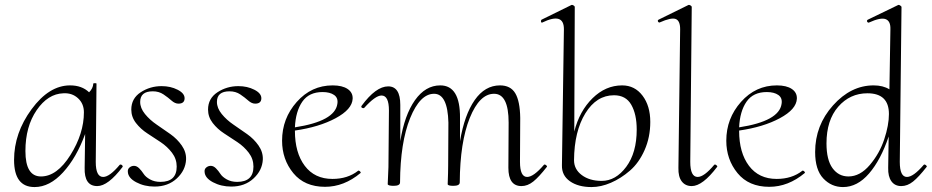

<svg xmlns="http://www.w3.org/2000/svg" viewBox="-20 -745 3776 778"><path d="M465 -77Q467 -79 470.5 -78Q474 -77 476 -74Q478 -71 477 -69Q418 9 374 9Q321 9 323 -65L325 -202Q290 -106 235.5 -46.5Q181 13 120 13Q37 13 37 -97Q37 -206 108 -302.5Q179 -399 264 -399Q312 -399 341 -371Q357 -387 358 -406Q358 -408 364.5 -408Q371 -408 371 -406L368 -89Q368 -28 398 -28Q424 -28 465 -77ZM146 -30Q211 -30 265.5 -117Q320 -204 320 -290Q320 -325 296 -347Q272 -369 237 -367Q174 -365 128.5 -298.5Q83 -232 83 -133Q83 -30 146 -30Z M606 11Q565 11 532 -6.5Q499 -24 498 -49Q497 -60 505 -66.5Q513 -73 523 -73Q534 -73 544 -63Q554 -53 562 -40.5Q570 -28 588 -18Q606 -8 630 -8Q696 -8 696 -70Q696 -101 677 -126Q658 -151 631 -169Q604 -187 577 -204.5Q550 -222 531 -246.5Q512 -271 512 -301Q512 -346 550 -371Q588 -396 635 -396Q671 -396 699.5 -381.5Q728 -367 728 -347Q728 -325 703 -325Q689 -325 675 -337.5Q661 -350 642.5 -362.5Q624 -375 599 -375Q548 -375 548 -332Q548 -307 567.5 -283Q587 -259 615 -240Q643 -221 670.5 -201.5Q698 -182 716.5 -155.5Q735 -129 734 -99Q732 -55 696.5 -22Q661 11 606 11Z M917 11Q876 11 843 -6.5Q810 -24 809 -49Q808 -60 816 -66.5Q824 -73 834 -73Q845 -73 855 -63Q865 -53 873 -40.5Q881 -28 899 -18Q917 -8 941 -8Q1007 -8 1007 -70Q1007 -101 988 -126Q969 -151 942 -169Q915 -187 888 -204.5Q861 -222 842 -246.5Q823 -271 823 -301Q823 -346 861 -371Q899 -396 946 -396Q982 -396 1010.5 -381.5Q1039 -367 1039 -347Q1039 -325 1014 -325Q1000 -325 986 -337.5Q972 -350 953.5 -362.5Q935 -375 910 -375Q859 -375 859 -332Q859 -307 878.5 -283Q898 -259 926 -240Q954 -221 981.5 -201.5Q1009 -182 1027.5 -155.5Q1046 -129 1045 -99Q1043 -55 1007.5 -22Q972 11 917 11Z M1431 -53Q1434 -55 1438.5 -51Q1443 -47 1441 -44Q1374 12 1297 12Q1214 12 1168.5 -43.5Q1123 -99 1123 -175Q1123 -265 1182.5 -332Q1242 -399 1328 -399Q1367 -399 1388.5 -384.5Q1410 -370 1409 -345Q1407 -302 1340 -266Q1273 -230 1175 -216V-215Q1175 -126 1215 -73Q1255 -20 1327 -20Q1389 -20 1431 -53ZM1287 -372Q1232 -372 1205 -333Q1178 -294 1175 -229Q1337 -254 1347 -324Q1351 -348 1334 -360Q1317 -372 1287 -372Z M2184 -77Q2187 -80 2192.5 -76Q2198 -72 2196 -69Q2164 -28 2141 -9.5Q2118 9 2093 9Q2040 9 2040 -65L2041 -248Q2041 -365 1982 -365Q1923 -365 1883.5 -267Q1844 -169 1843 -6Q1843 8 1817 8Q1796 8 1794 2Q1794 1 1794.5 -12Q1795 -25 1795.5 -43Q1796 -61 1796 -74L1797 -248Q1794 -365 1739 -365Q1682 -365 1642 -266.5Q1602 -168 1601 -6Q1601 8 1575 8Q1554 8 1551 2L1554 -68L1556 -297Q1556 -358 1526 -358Q1501 -358 1456 -308Q1454 -306 1450 -307Q1446 -308 1444.5 -310.5Q1443 -313 1445 -316Q1503 -395 1553 -395Q1602 -395 1602 -320V-173Q1619 -279 1661.5 -339Q1704 -399 1764 -399Q1845 -399 1844 -267V-173Q1862 -280 1903.5 -339.5Q1945 -399 2006 -399Q2049 -399 2068 -367Q2087 -335 2088 -267L2087 -89Q2087 -28 2116 -28Q2142 -28 2184 -77Z M2501 -399Q2552 -399 2583.5 -357.5Q2615 -316 2615 -251Q2615 -189 2592 -137Q2569 -85 2532.5 -53.5Q2496 -22 2455.5 -4.5Q2415 13 2377 13Q2323 13 2289.5 -10.5Q2256 -34 2257 -75L2265 -627Q2265 -696 2178 -654Q2174 -651 2172 -658Q2172 -663 2174 -665L2296 -725Q2299 -726 2304 -723Q2309 -720 2309 -717L2307 -212Q2328 -295 2381 -347Q2434 -399 2501 -399ZM2418 -12Q2475 -12 2517.5 -69Q2560 -126 2560 -220Q2560 -282 2538 -320.5Q2516 -359 2468 -359Q2397 -359 2352 -286Q2307 -213 2306 -96Q2306 -59 2337.5 -35.5Q2369 -12 2418 -12Z M2783 9Q2757 9 2742.5 -10Q2728 -29 2729 -65L2736 -627Q2736 -661 2718 -668Q2700 -675 2653 -654Q2651 -653 2648.5 -655Q2646 -657 2645.5 -660Q2645 -663 2648 -665L2770 -725Q2773 -726 2778 -723Q2783 -720 2783 -717L2777 -89Q2777 -28 2807 -28Q2833 -28 2874 -77Q2877 -80 2882.5 -76Q2888 -72 2886 -69Q2827 9 2783 9Z M3231 -53Q3234 -55 3238.5 -51Q3243 -47 3241 -44Q3174 12 3097 12Q3014 12 2968.5 -43.5Q2923 -99 2923 -175Q2923 -265 2982.5 -332Q3042 -399 3128 -399Q3167 -399 3188.5 -384.5Q3210 -370 3209 -345Q3207 -302 3140 -266Q3073 -230 2975 -216V-215Q2975 -126 3015 -73Q3055 -20 3127 -20Q3189 -20 3231 -53ZM3087 -372Q3032 -372 3005 -333Q2978 -294 2975 -229Q3137 -254 3147 -324Q3151 -348 3134 -360Q3117 -372 3087 -372Z M3723 -77Q3726 -80 3731.5 -76Q3737 -72 3735 -69Q3703 -28 3680 -9.5Q3657 9 3632 9Q3606 9 3592 -10.5Q3578 -30 3579 -65L3581 -192Q3549 -97 3501.5 -42Q3454 13 3396 13Q3349 13 3316 -22Q3283 -57 3283 -129Q3283 -237 3355.5 -318Q3428 -399 3520 -399Q3558 -399 3584 -383L3588 -627Q3589 -660 3568.5 -667.5Q3548 -675 3502 -654Q3499 -652 3496 -654.5Q3493 -657 3493 -660Q3493 -663 3496 -665L3620 -725Q3623 -726 3628 -722.5Q3633 -719 3633 -717L3626 -89Q3626 -28 3655 -28Q3681 -28 3723 -77ZM3418 -30Q3465 -30 3504.5 -76.5Q3544 -123 3563 -180.5Q3582 -238 3582 -283Q3582 -367 3495 -367Q3424 -367 3376.5 -312.5Q3329 -258 3329 -164Q3329 -97 3353.5 -63.5Q3378 -30 3418 -30Z"/></svg>

Font: Cormorant Upright Light
Style: Regular
Weight: 300
Designer: Christian Thalmann (Catharsis Fonts)
Foundry: Catharsis Fonts
Version: Version 3.302;PS 003.302;hotconv 1.0.88;makeotf.lib2.5.64775